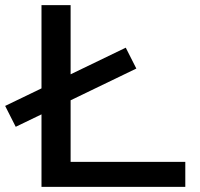

<svg xmlns="http://www.w3.org/2000/svg" viewBox="-34 -725 775 745"><path d="M127 0V-705H240V-97H685V0ZM27 -233 -14 -314 454 -540 495 -459Z"/></svg>

Font: Nunito Sans 7pt Expanded Medium
Style: Regular
Weight: 500
Width: 7
Designer: Vernon Adams
Foundry: Vernon Adams
Version: Version 3.101;gftools[0.9.27]